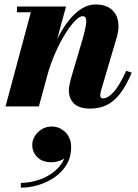

<svg xmlns="http://www.w3.org/2000/svg" viewBox="-20 -490 636 884"><path d="M396 10Q344.5 10 320.8 -13.2Q297 -36.5 297 -74Q297 -85 299.8 -99.2Q302.5 -113.5 305.5 -124.5L361 -312.5Q372 -351.5 375.5 -374Q379 -396.5 375.2 -406Q371.5 -415.5 360.5 -415.5Q346.5 -415.5 325.2 -393.8Q304 -372 280 -333.5Q256 -295 233.5 -243.8Q211 -192.5 195 -133H178Q189.5 -178 206.8 -225.2Q224 -272.5 246.2 -316Q268.5 -359.5 295.5 -394.2Q322.5 -429 354 -449.2Q385.5 -469.5 420.5 -469.5Q462.5 -469.5 488.8 -450.2Q515 -431 522.8 -397Q530.5 -363 518 -319.5L445 -72.5Q444 -68.5 442.8 -62.8Q441.5 -57 441.5 -53Q441.5 -45 444.5 -41Q447.5 -37 454 -37Q477 -37 504 -67.2Q531 -97.5 561 -164L586.5 -155.5Q560.5 -94 532 -57.8Q503.5 -21.5 470.2 -5.8Q437 10 396 10ZM5.5 0 122 -433.5H58V-460H284L159 0ZM76 374V352Q111 352 147.8 341.5Q184.5 331 216 310Q247.5 289 266.8 258.2Q286 227.5 285.5 187.5H306.5Q306.5 211 292.2 226.5Q278 242 257 249.5Q236 257 216.5 257Q175.5 257 152 234Q128.5 211 128.5 177Q128.5 155 140.8 135.8Q153 116.5 173.2 104.5Q193.5 92.5 217.5 92.5Q254 92.5 280.8 118.5Q307.5 144.5 307.5 189Q307.5 232.5 287.2 266.8Q267 301 233 325Q199 349 158.2 361.5Q117.5 374 76 374Z"/></svg>

Font: Bodoni Moda 9pt ExtraBold
Style: Italic
Weight: 800
Italic angle: -13°
Designer: Owen Earl
Foundry: indestructible type
Version: Version 2.004